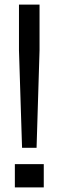

<svg xmlns="http://www.w3.org/2000/svg" viewBox="-20 -820 256 840"><path d="M76.5 -173.5 63 -599.5V-800H153V-599.5L140 -173.5ZM45 0V-102H171.5V0Z"/></svg>

Font: Big Shoulders Display Thin SemiBold
Style: Regular
Weight: 600
Version: Version 2.002